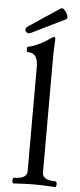

<svg xmlns="http://www.w3.org/2000/svg" viewBox="-59 -900 392 936"><g transform="rotate(5 137.0 -432.0)"><path d="M45 4Q40 4 38.5 -3Q37 -10 38.5 -17Q40 -24 45 -24Q108 -24 108 -62V-573Q108 -640 59 -640Q52 -640 52 -653.5Q52 -667 59 -667Q67 -667 85.5 -674Q104 -681 124 -691.5Q144 -702 157 -712Q175 -725 181 -725Q186 -725 186 -711Q185 -685 184 -669Q183 -653 183 -636V-62Q183 -24 247 -24Q252 -24 253.5 -17Q255 -10 253.5 -3Q252 4 247 4Q219 2 192.5 1Q166 0 146 0Q126 0 99.5 1Q73 2 45 4ZM54 -732Q43 -732 38 -743Q33 -754 48 -765L200 -866Q208 -871 218.5 -860Q229 -849 234 -834.5Q239 -820 231 -816L68 -736Q60 -732 54 -732Z"/></g></svg>

Font: Junicode SmExp
Style: Regular
Weight: 400
Width: 6
Designer: Peter S. Baker
Version: Version 2.205; ttfautohint (v1.8.4)